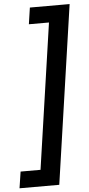

<svg xmlns="http://www.w3.org/2000/svg" viewBox="-114 -778 492 1061"><g transform="rotate(-5 132.0 -247.0)"><path d="M-50 248.5H170.5L314.5 -741.5H94L80.5 -650H192L74.5 157H-36Z"/></g></svg>

Font: HK Grotesk ExtraBold
Style: Italic
Weight: 800
Italic angle: -16°
Designer: Alfredo Marco Pradil
Foundry: Hanken Design Co.
Version: Version 3.001;FEAKit 1.0